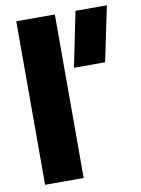

<svg xmlns="http://www.w3.org/2000/svg" viewBox="-83 -786 619 843"><g transform="rotate(-10 226.5 -364.5)"><path d="M263 -484 313 -729H453L402 -484ZM49 0V-729H221V0Z"/></g></svg>

Font: Hubot Sans SemiExpanded
Style: Bold
Weight: 700
Width: 6
Designer: Deni Anggara
Foundry: GitHub, Inc., Subsidiary of Microsoft Corporation
Version: Version 2.000